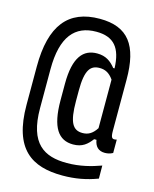

<svg xmlns="http://www.w3.org/2000/svg" viewBox="-135 -819 889 1110"><g transform="rotate(15 310.0 -264.0)"><path d="M224.5 -314V-216.5C224.5 -52 273 12.5 360 12.5C415.5 12.5 444 -13.5 470.5 -48.5H484.5C490.5 -10.5 511 12 550 12C566 12 582 8.5 597.5 0V-80C570.5 -73 562.5 -79.5 562.5 -124V-430C562.5 -634 493 -729.5 323 -729.5C135 -729.5 41.5 -615 41.5 -368.5V-140C41.5 126 163 202 347.5 202C424 202 489.5 189.5 556 164.5L555.5 86.5C499 107 432 125.5 352.5 125.5C218 125.5 122 72.5 122 -141.5V-374C122 -570 195.5 -652 323 -652C428 -652 474.5 -596 478.5 -474.5H470.5C443 -508.5 412.5 -532 360 -532C278.5 -532 224.5 -476 224.5 -314ZM312 -234.5V-298C312 -421 340.5 -454.5 395.5 -454.5C427 -454.5 453.5 -443 478.5 -407V-116.5C453 -77 426.5 -65.5 395.5 -65.5C338 -65.5 312 -105.5 312 -234.5Z"/></g></svg>

Font: Monaspace Argon Medium
Style: Regular
Weight: 500
Designer: Riley Cran & the Lettermatic Team
Foundry: Lettermatic
Version: Version 1.000 (Monaspace Argon)